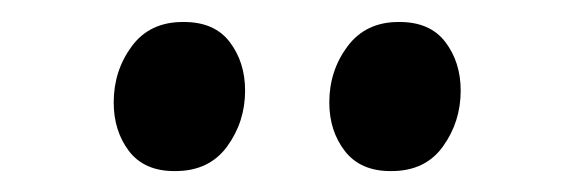

<svg xmlns="http://www.w3.org/2000/svg" viewBox="-20 -788 535 179"><path d="M142.5 -628.5Q114.5 -628.5 100.2 -647.2Q86 -666 86 -692.5Q86 -722 102.8 -744.8Q119.5 -767.5 150.5 -767.5H151.5Q180 -767.5 194.2 -748.8Q208.5 -730 208.5 -703.5Q208.5 -674.5 191.8 -651.5Q175 -628.5 143.5 -628.5ZM344 -628.5Q316 -628.5 301.5 -647.2Q287 -666 287 -692.5Q287 -722 304 -744.8Q321 -767.5 351.5 -767.5H352.5Q381 -767.5 395.2 -748.8Q409.5 -730 409.5 -703.5Q409.5 -674.5 393 -651.5Q376.5 -628.5 345 -628.5Z"/></svg>

Font: Merriweather 60pt Medium
Style: Regular
Weight: 500
Version: Version 2.100